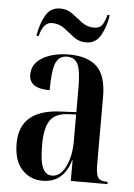

<svg xmlns="http://www.w3.org/2000/svg" viewBox="-54 -784 581 835"><g transform="rotate(5 237.0 -366.5)"><path d="M162 10Q255 10 284 -90H286V0H446V-10H443Q414 -10 404 -24Q394 -38 394 -85V-375Q394 -469 353 -508Q312 -547 232 -547Q163 -547 116.5 -520.5Q70 -494 70 -445Q70 -385 160 -385Q160 -471 174 -504Q188 -537 223 -537Q257 -537 270.5 -508.5Q284 -480 284 -406V-300L218 -297Q37 -290 37 -143Q37 -67 73 -28.5Q109 10 162 10ZM202 -16Q175 -16 161.5 -45Q148 -74 148 -145Q148 -216 169 -250Q190 -284 244 -288L284 -290V-173Q284 -108 261.5 -62Q239 -16 202 -16ZM299 -606Q342 -606 363.5 -645Q385 -684 392 -733H382Q374 -703 363.5 -688Q353 -673 328 -673Q298 -673 275 -690.5Q252 -708 229 -725.5Q206 -743 176 -743Q132 -743 111 -704.5Q90 -666 82 -616H92Q107 -677 145 -677Q176 -677 199 -659.5Q222 -642 245 -624Q268 -606 299 -606Z"/></g></svg>

Font: Noto Serif Display Condensed Semi
Style: Regular
Weight: 600
Width: 3
Designer: Monotype Design Team
Foundry: Monotype Imaging Inc.
Version: Version 1.900